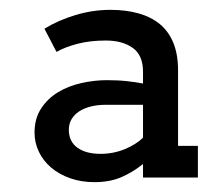

<svg xmlns="http://www.w3.org/2000/svg" viewBox="-20 -829 449 388"><path d="M183.1 -518.1Q209.5 -518.1 232.7 -527.8Q255.9 -537.6 269 -550.8V-617.2H192.9Q177.2 -617.2 163.6 -613.8Q149.9 -610.4 140.1 -604Q130.4 -597.7 124.8 -588.4Q119.1 -579.1 119.1 -566.9Q119.1 -543 136.5 -530.5Q153.8 -518.1 183.1 -518.1ZM269 -497.6Q248.5 -481 225.1 -470.9Q201.7 -460.9 170.9 -460.9Q144 -460.9 121.8 -468.8Q99.6 -476.6 83.5 -490.2Q67.4 -503.9 58.6 -522.2Q49.8 -540.5 49.8 -561Q49.8 -589.4 63 -609.6Q76.2 -629.9 97.2 -642.6Q118.2 -655.3 144.3 -661.1Q170.4 -667 195.8 -667Q218.8 -667 236.6 -665Q254.4 -663.1 269 -660.2V-684.1Q269 -717.3 248.3 -732.2Q227.5 -747.1 193.8 -747.1Q162.1 -747.1 136.7 -740.5Q111.3 -733.9 94.2 -724.1L69.8 -771Q97.7 -788.1 132.6 -798.6Q167.5 -809.1 203.1 -809.1Q234.4 -809.1 259.8 -802Q285.2 -794.9 303 -780.3Q320.8 -765.6 330.3 -742.4Q339.8 -719.2 339.8 -687V-534.2H379.9V-470.2H269Z"/></svg>

Font: Twentytwelve Slab
Style: TwentytwelveSlab
Weight: 400
Designer: Domenico Catapano
Version: Version 1.00 2012